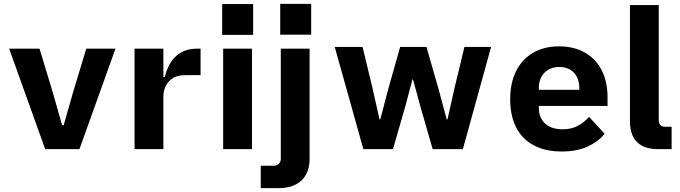

<svg xmlns="http://www.w3.org/2000/svg" viewBox="-20 -766 3490 986"><path d="M212 0 27 -516H183L250 -295L299 -123H307L356 -295L423 -516H573L388 0Z M671 -516H819V-370H826Q863 -516 991 -516H1010V-380H930Q877 -380 848 -348.5Q819 -317 819 -268V0H671Z M1280 -745V-587H1121V-745ZM1126 -516H1274V0H1126Z M1578 -746V-588H1419V-746ZM1570 51Q1570 95 1552.5 128.5Q1535 162 1500 181Q1465 200 1413 200H1319V85H1388Q1397 85 1405 80.5Q1413 76 1417.5 68Q1422 60 1422 51V-516H1570Z M1842 -525 1893 -313 1929 -153H1933L1975 -313L2035 -525H2170L2231 -313L2274 -153H2278L2314 -313L2365 -525H2502L2357 0H2202L2138 -222L2101 -358H2098L2062 -222L1998 0H1846L1699 -525Z M2600 -256Q2600 -340 2630.5 -401Q2661 -462 2717.5 -495Q2774 -528 2851 -528Q2927 -528 2983.5 -496Q3040 -464 3070 -405Q3100 -346 3100 -266V-222H2747V-213Q2747 -162 2779 -132Q2811 -102 2869 -102Q2913 -102 2946 -119Q2979 -136 3005 -166L3085 -79Q3052 -38 2997 -13Q2942 12 2864 12Q2779 12 2719.5 -20.5Q2660 -53 2630 -113Q2600 -173 2600 -256ZM2747 -313V-305H2955V-313Q2955 -363 2927.5 -392.5Q2900 -422 2852 -422Q2820 -422 2796.5 -408.5Q2773 -395 2760 -370.5Q2747 -346 2747 -313Z M3362 0Q3287 0 3251 -36.5Q3215 -73 3215 -144V-740H3363V-148Q3363 -132 3371.5 -123.5Q3380 -115 3396 -115H3429V0Z"/></svg>

Font: iA Writer Quattro V
Style: Regular
Weight: 400
Designer: Mike Abbink, Paul van der Laan, Pieter van Rosmalen, Oliver Reichenstein
Foundry: Information Architects Inc.
Version: Version 2.000